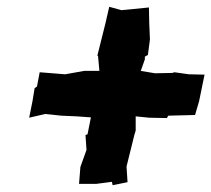

<svg xmlns="http://www.w3.org/2000/svg" viewBox="-20 -612 623 566"><path d="M395 -403 407 -437V-445L416 -450L422 -496L420 -543L419 -590L338 -582L302 -592L291 -544L267 -448L269 -447L273 -403H228L172 -393L97 -399L89 -357L82 -352L76 -315L66 -265L113 -276L161 -271L206 -269L248 -266L238 -216L232 -214L235 -170L217 -120L213 -70H264L310 -76L312 -66L356 -75L353 -121L376 -214L380 -227V-269L420 -265L472 -264L476 -271L555 -273L567 -314L583 -392L537 -393L494 -399L488 -397L437 -396Z"/></svg>

Font: Asimov Print
Style: DIt
Weight: 250
Width: 0
Designer: Google
Version: Version 2.000980: 2014